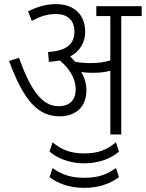

<svg xmlns="http://www.w3.org/2000/svg" viewBox="-20 -652 707 931"><path d="M399 -214C399 -248 389 -277 374 -303C391 -300 411 -299 428 -299C458 -299 486 -301 515 -309V0H568V-574H667V-622H447V-574H515V-359C483 -350 454 -346 420 -346C396 -346 370 -348 345 -352C337 -361 329 -370 320 -378C367 -403 393 -445 393 -498C393 -579 341 -632 252 -632C198 -632 157 -617 116 -597L134 -551C174 -572 209 -584 251 -584C306 -584 341 -555 341 -498C341 -439 303 -405 213 -400L217 -352C236 -353 254 -356 270 -359C314 -321 347 -275 347 -219C347 -161 312 -137 264 -137C183 -137 127 -218 72 -372L24 -356C96 -161 166 -88 269 -88C340 -88 399 -127 399 -214ZM389 140C463 140 522 114 557 83L542 38C500 73 458 92 389 92C318 92 276 72 235 38L220 83C257 114 314 140 389 140ZM389 259C465 259 519 235 557 207L542 163C496 196 454 210 389 210C323 210 280 195 235 163L220 207C258 235 312 259 389 259Z"/></svg>

Font: Noto Sans SemiCondensed Light
Style: Regular
Weight: 300
Width: 4
Designer: Monotype Design Team
Foundry: Monotype Imaging Inc.
Version: Version 2.013